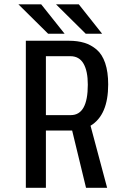

<svg xmlns="http://www.w3.org/2000/svg" viewBox="-20 -894 610 914"><path d="M466 -733.5H388L246.5 -873.5H355ZM287.5 -733.5H209L67.5 -873.5H176ZM389.5 0 323.5 -272.5H198.5V0H103V-700H308Q349.5 -700 381.5 -690.2Q413.5 -680.5 440 -658Q466.5 -635.5 480.8 -593.5Q495 -551.5 495 -492Q495 -346 411 -295.5L490 0ZM198.5 -626.5V-346H317Q398 -346 398 -491Q398 -556 377.5 -591.2Q357 -626.5 315 -626.5Z"/></svg>

Font: League Mono Narrow
Style: Regular
Weight: 400
Width: 3
Designer: Tyler Finck
Foundry: The League of Moveable Type / Tyler Finck
Version: Version 2.210